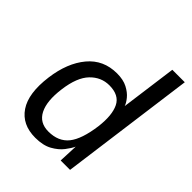

<svg xmlns="http://www.w3.org/2000/svg" viewBox="-210 -865 997 997"><g transform="rotate(45 288.5 -366.5)"><path d="M218.5 10Q122 10 75.5 -59Q29 -128 46.5 -260.5Q62.5 -381.5 123 -454.2Q183.5 -527 283 -527Q329 -527 359.8 -511Q390.5 -495 408 -473.5Q425.5 -452 431 -435L472.5 -743H564L464.5 0H395.5L400 -106Q391 -86 370 -58.5Q349 -31 312.2 -10.5Q275.5 10 218.5 10ZM244 -61Q317.5 -61 355.8 -108.8Q394 -156.5 408.5 -265Q419.5 -355.5 395 -405.2Q370.5 -455 298.5 -455Q238.5 -455 194.8 -409.8Q151 -364.5 138 -265Q125 -168 152 -114.5Q179 -61 244 -61Z"/></g></svg>

Font: Public Sans
Style: Italic
Weight: 400
Italic angle: -8°
Designer: The Public Sans project authors (U.S. Web Design System). Libre Franklin designed by Pablo Impallari and Rodrigo Fuenzal
Version: Version 1.008; ttfautohint (v1.8.1) -l 8 -r 50 -G 200 -x 14 